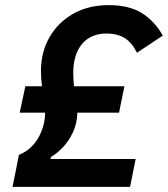

<svg xmlns="http://www.w3.org/2000/svg" viewBox="-20 -730 656 750"><path d="M488 0H29L54 -125Q81 -136 100 -154Q119 -172 131 -194Q143 -216 149.5 -240Q156 -264 156 -287Q156 -288 156 -288.5Q156 -289 156 -290H57L79 -393H144Q142 -407 141 -422.5Q140 -438 140 -453Q140 -526 173 -584Q206 -642 265.5 -676Q325 -710 405 -710Q483 -710 533 -679.5Q583 -649 616 -591L515 -524Q496 -563 467.5 -581Q439 -599 395 -599Q355 -599 326 -580.5Q297 -562 281.5 -527.5Q266 -493 266 -445Q266 -432 267 -418.5Q268 -405 269 -393H466L445 -290H282Q282 -289 282 -288.5Q282 -288 282 -287Q281 -248 265 -213.5Q249 -179 225.5 -154.5Q202 -130 179 -117L177 -109H510Z"/></svg>

Font: IBM Plex Sans SemiBold
Style: Italic
Weight: 600
Italic angle: -11.31°
Designer: Mike Abbink, Paul van der Laan, Pieter van Rosmalen
Foundry: Bold Monday
Version: Version 3.201